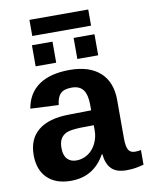

<svg xmlns="http://www.w3.org/2000/svg" viewBox="-91 -886 744 961"><g transform="rotate(-10 281.0 -405.0)"><path d="M191.9 9.8Q115.2 9.8 72.3 -32Q29.3 -73.7 29.3 -149.4Q29.3 -231.4 82.8 -274.4Q136.2 -317.4 237.8 -318.4L351.6 -320.3V-347.2Q351.6 -398.9 333.5 -424.1Q315.4 -449.2 274.4 -449.2Q236.3 -449.2 218.5 -431.9Q200.7 -414.6 196.3 -374.5L53.2 -381.3Q66.4 -458.5 123.8 -498.3Q181.2 -538.1 280.3 -538.1Q380.4 -538.1 434.6 -488.8Q488.8 -439.5 488.8 -348.6V-156.2Q488.8 -111.8 498.8 -95Q508.8 -78.1 532.2 -78.1Q547.9 -78.1 562.5 -81.1V-6.8Q550.3 -3.9 540.5 -1.5Q530.8 1 521 2.4Q511.2 3.9 500.2 4.9Q489.3 5.9 474.6 5.9Q422.9 5.9 398.2 -19.5Q373.5 -44.9 368.7 -94.2H365.7Q308.1 9.8 191.9 9.8ZM351.6 -244.6 281.2 -243.7Q233.4 -241.7 213.4 -233.2Q193.4 -224.6 182.9 -207Q172.4 -189.5 172.4 -160.2Q172.4 -122.6 189.7 -104.2Q207 -85.9 235.8 -85.9Q268.1 -85.9 294.7 -103.5Q321.3 -121.1 336.4 -152.1Q351.6 -183.1 351.6 -217.8ZM328.1 -585.4V-692.4H434.1V-585.4ZM116.2 -585.4V-692.4H220.7V-585.4ZM126 -819.8H424.8V-737.8H126Z"/></g></svg>

Font: Liberation Sans
Style: Bold
Weight: 700
Designer: Steve Matteson
Foundry: Ascender Corporation
Version: Version 2.1.5